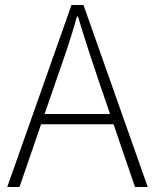

<svg xmlns="http://www.w3.org/2000/svg" viewBox="-20 -748 621 768"><path d="M9 0 266 -728H314L571 0H520L373 -430Q351 -495 331.5 -555Q312 -615 292 -682H288Q269 -615 249 -555Q229 -495 206 -430L58 0ZM125 -251V-292H452V-251Z"/></svg>

Font: Noto Sans TC Thin ExtraLight
Style: Regular
Weight: 250
Version: Version 2.004-H2;hotconv 1.0.118;makeotfexe 2.5.65603